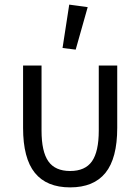

<svg xmlns="http://www.w3.org/2000/svg" viewBox="-20 -800 608 832"><path d="M360 -769 308 -585 251 -592 280 -780ZM160 -516V-234Q160 -143 189.5 -101Q219 -59 284 -59Q349 -59 378.5 -101Q408 -143 408 -234V-516H488V-246Q488 -114 437 -51Q386 12 284 12Q182 12 131 -51Q80 -114 80 -246V-516Z"/></svg>

Font: Aneliza
Style: Regular
Weight: 400
Designer: Mike Abbink, Paul van der Laan, Pieter van Rosmalen
Foundry: Bold Monday
Version: Version 3.0